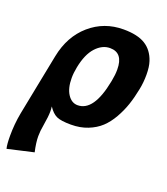

<svg xmlns="http://www.w3.org/2000/svg" viewBox="-138 -597 788 905"><g transform="rotate(20 256.5 -145.0)"><path d="M355.5 -252.4 356.9 -259.8Q362.8 -289.1 362.8 -315.4Q362.8 -399.4 296.9 -399.4Q257.8 -399.4 225.8 -364.5Q193.8 -329.6 180.2 -260.3Q174.3 -230.5 174.3 -205.1Q174.3 -153.8 194.1 -123.8Q213.9 -93.8 244.1 -93.8Q324.7 -93.8 355.5 -252.4ZM66.4 -274.4Q87.4 -380.4 158.4 -442.1Q229.5 -503.9 326.7 -503.9Q397 -503.9 436 -479.7Q475.1 -455.6 491.7 -405.8Q500.5 -379.4 500.5 -339.4Q500.5 -300.8 493.2 -265.1Q484.4 -220.2 471.9 -183.3Q459.5 -146.5 439.2 -110.8Q418.9 -75.2 393.1 -51Q367.2 -26.9 329.6 -12Q292 2.9 246.1 2.9H245.1Q195.8 2.9 173.6 -7.3Q151.4 -17.6 132.3 -46.9Q133.8 -34.2 133.8 -22Q133.8 2.9 126 48.3Q120.1 80.6 120.1 106.4Q120.1 138.7 130.4 184.1Q108.4 189 64.9 199Q21.5 209 0 213.9Q-5.4 193.4 -5.4 150.4Q-5.4 90.8 5.4 34.2Q15.6 -17.6 35.9 -120.4Q56.2 -223.1 66.4 -274.4Z"/></g></svg>

Font: Fantasque Sans Mono
Style: Bold Italic
Weight: 700
Italic angle: -11°
Monospace: yes
Designer: Jany Belluz
Version: Version 1.7.1